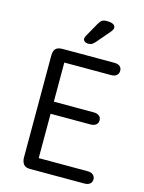

<svg xmlns="http://www.w3.org/2000/svg" viewBox="-118 -850 691 920"><g transform="rotate(15 228.0 -390.0)"><path d="M150 -535H382Q400 -535 409.5 -543.5Q419 -552 419 -566Q419 -580 409.5 -588Q400 -596 382 -596H127Q102 -596 91.5 -585.5Q81 -575 81 -550V-46Q81 -26 90.5 -13Q100 0 122 0H393Q410 0 420 -8Q430 -16 430 -30Q430 -44 420 -52.5Q410 -61 393 -61H150V-281H348Q365 -281 375 -289Q385 -297 385 -311Q385 -325 375 -333Q365 -341 348 -341H150ZM338 -757Q338 -764 334 -769Q330 -774 320.5 -777Q311 -780 295 -780Q280 -780 272 -774.5Q264 -769 256 -755L216 -684Q212 -676 212 -670Q212 -663 218.5 -657.5Q225 -652 237 -652Q248 -652 254.5 -655.5Q261 -659 271 -670L329 -738Q333 -743 335.5 -748Q338 -753 338 -757Z"/></g></svg>

Font: Beiruti
Style: Regular
Weight: 400
Version: Version 1.00